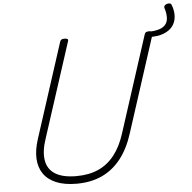

<svg xmlns="http://www.w3.org/2000/svg" viewBox="-72 -1272 1361 1364"><g transform="rotate(-5 608.0 -590.5)"><path d="M1202 -1187Q1218 -1146 1216 -1106.5Q1214 -1067 1192 -1036.5Q1170 -1006 1127 -989Q1084 -972 1018 -974L1030 -1012Q1096 -1015 1126 -1035.5Q1156 -1056 1159.5 -1091.5Q1163 -1127 1149 -1170Q1146 -1180 1152.5 -1187.5Q1159 -1195 1169 -1198Q1179 -1201 1189 -1199Q1199 -1197 1202 -1187ZM420 19Q332 19 273 -6Q214 -31 183.5 -76Q153 -121 150 -183Q147 -245 172 -322L390 -996Q393 -1006 400 -1010.5Q407 -1015 423 -1015Q437 -1015 443.5 -1010.5Q450 -1006 446 -995L226 -316Q197 -230 207.5 -166Q218 -102 271.5 -68.5Q325 -35 422 -35Q512 -35 579 -65Q646 -95 694 -156Q742 -217 771 -309L993 -996Q996 -1006 1003 -1010.5Q1010 -1015 1026 -1015Q1055 -1015 1049 -995L826 -305Q792 -197 735 -125Q678 -53 599.5 -17Q521 19 420 19Z"/></g></svg>

Font: Playwrite RO ExtraLight
Style: Regular
Weight: 250
Version: Version 1.002